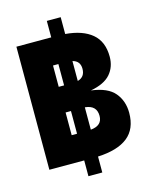

<svg xmlns="http://www.w3.org/2000/svg" viewBox="-130 -892 860 1070"><g transform="rotate(-15 300.0 -357.0)"><path d="M44 0V-710H245V-805H325V-708Q424 -700 478 -654.5Q532 -609 532 -522Q532 -463 497 -422.5Q462 -382 382 -367Q477 -355 516.5 -307.5Q556 -260 556 -192Q556 -99 497.5 -52.5Q439 -6 325 -1V91H245V0ZM214 -433H245V-556H214ZM368 -496Q368 -541 325 -552V-437Q368 -449 368 -496ZM214 -154H245V-285H214ZM392 -218Q392 -279 325 -285V-156Q392 -162 392 -218Z"/></g></svg>

Font: Geist Mono UltraBlack
Style: Regular
Weight: 900
Monospace: yes
Designer: Basement.studio, Andrés Briganti, Mateo Zaragoza
Foundry: Basement.studio, Vercel, Andrés Briganti, Guido Ferreyra, Mateo Zaragoza
Version: Version 1.400; ttfautohint (v1.8.4.7-5d5b)